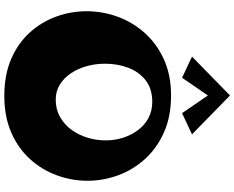

<svg xmlns="http://www.w3.org/2000/svg" viewBox="-118 -954 1085 889"><g transform="rotate(90 424.5 -509.5)"><path d="M424 13Q326 13 252.5 -19Q179 -51 130 -105.5Q81 -160 56.5 -228Q32 -296 32 -368Q32 -441 57 -510.5Q82 -580 131.5 -636Q181 -692 254 -725.5Q327 -759 422 -759Q520 -759 593.5 -726Q667 -693 717 -637.5Q767 -582 792 -513Q817 -444 817 -372Q817 -300 792 -231Q767 -162 717.5 -107Q668 -52 594.5 -19.5Q521 13 424 13ZM441 -225Q486 -225 521.5 -245Q557 -265 581 -298Q605 -331 617.5 -372Q630 -413 630 -456Q630 -499 617.5 -537.5Q605 -576 582 -606.5Q559 -637 526 -654.5Q493 -672 452 -672Q391 -672 352 -641.5Q313 -611 294 -561.5Q275 -512 275 -453Q275 -410 286 -369.5Q297 -329 318.5 -296.5Q340 -264 371 -244.5Q402 -225 441 -225ZM340 -810 242 -856 422 -1032 436 -950ZM504 -810 408 -950 422 -1032 602 -856Z"/></g></svg>

Font: Marhey Light
Style: Regular
Weight: 300
Designer: Nur Syamsi & Bustanul Arifin
Foundry: Namelatype
Version: Version 1.000